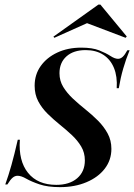

<svg xmlns="http://www.w3.org/2000/svg" viewBox="-20 -785 571 817"><path d="M235.5 11.3Q183.1 11.3 148.4 -0.4Q113.7 -12.1 91.9 -24.6Q70.2 -37.1 54.8 -37.1Q43.5 -37.1 33.9 -29Q24.2 -21 11.3 0H2.4Q16.1 -37.9 28.6 -82.3Q41.1 -126.6 55.6 -190.3H64.5Q58.1 -100.8 99.2 -49.6Q140.3 1.6 219.4 1.6Q275.8 1.6 308.5 -26.6Q341.1 -54.8 341.1 -102.4Q341.1 -135.5 325.4 -161.7Q309.7 -187.9 285.5 -210.5Q261.3 -233.1 234.3 -254.8Q207.3 -276.6 182.7 -300.8Q158.1 -325 142.7 -354Q127.4 -383.1 127.4 -420.2Q127.4 -467.7 153.2 -504Q179 -540.3 223.8 -561.3Q268.5 -582.3 325.8 -582.3Q373.4 -582.3 402.4 -570.6Q431.5 -558.9 450 -546.8Q468.5 -534.7 482.3 -534.7Q492.7 -534.7 502 -543.1Q511.3 -551.6 521.8 -571H531.5Q516.1 -533.9 504.4 -493.5Q492.7 -453.2 485.5 -409.7H476.6Q479.8 -459.7 464.9 -496Q450 -532.3 419.4 -552Q388.7 -571.8 344.4 -571.8Q292.7 -571.8 262.9 -545.2Q233.1 -518.5 233.1 -473.4Q233.1 -441.1 249.2 -414.9Q265.3 -388.7 290.3 -365.3Q315.3 -341.9 343.5 -319.4Q371.8 -296.8 396.8 -271.8Q421.8 -246.8 437.9 -217.3Q454 -187.9 454 -151.6Q454 -104 425.8 -67.3Q397.6 -30.6 348 -9.7Q298.4 11.3 235.5 11.3ZM211.3 -624.2 207.3 -629 398.4 -765.3H407.3L519.4 -629.8L514.5 -624.2L333.9 -692.7L395.2 -706.5Z"/></svg>

Font: Playfair 144pt
Style: Bold Italic
Weight: 700
Italic angle: -15.6°
Designer: Claus Eggers Sørensen
Foundry: Claus Eggers Sørensen
Version: Version 2.203